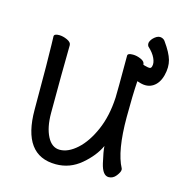

<svg xmlns="http://www.w3.org/2000/svg" viewBox="-93 -665 724 767"><g transform="rotate(15 269.0 -281.5)"><path d="M205 18Q67 18 67 -171Q67 -391 65 -440L64 -474Q65 -484 85 -484Q101 -484 118.5 -476Q136 -468 136 -456Q134 -340 134 -175Q134 -116 153 -79Q172 -42 205 -42Q240 -42 276 -74.5Q312 -107 337.5 -165.5Q363 -224 367 -301Q368 -318 368 -475Q368 -485 390 -485Q406 -485 423 -477.5Q440 -470 440 -458Q440 -458 440 -457Q444 -455 449 -454Q463 -450 468.5 -451Q474 -452 476 -460Q480 -474 471 -493.5Q462 -513 441 -532Q436 -539 438 -549Q442 -562 456 -573Q470 -584 483 -580Q493 -577 498 -569Q526 -530 534 -501.5Q542 -473 533 -438Q524 -404 501 -389Q478 -374 447 -383Q440 -385 434 -387Q430 -325 430 -237Q430 -97 464 -34L465 -29Q465 -19 452.5 -3Q440 13 422 13Q397 13 386 -34Q375 -81 374 -103Q354 -59 308.5 -20.5Q263 18 205 18Z"/></g></svg>

Font: LXGW WenKai Mono Lite
Style: Regular
Weight: 400
Monospace: yes
Designer: LXGW / Fontworks Inc.
Foundry: LXGW / Fontworks Inc.
Version: Version 1.520; June 14, 2025